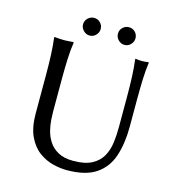

<svg xmlns="http://www.w3.org/2000/svg" viewBox="-123 -952 979 1067"><g transform="rotate(15 366.5 -418.5)"><path d="M576.7 -471.7Q576.7 -531.2 574.5 -584.7Q572.3 -638.2 566.4 -683.6L568.4 -687Q587.4 -683.6 605 -683.6Q623 -683.6 642.1 -687L644.5 -683.6Q638.2 -641.1 636.2 -586.2Q634.3 -531.2 634.3 -471.7V-312.5Q634.3 -218.3 610.4 -145Q586.4 -71.8 526.4 -30.8Q466.3 10.3 356.9 10.3Q321.3 10.3 278.8 0Q236.3 -10.3 197.5 -38.6Q158.7 -66.9 134.5 -118.4Q110.4 -169.9 110.4 -250V-471.7Q110.4 -531.2 108.2 -584.7Q106 -638.2 100.1 -683.6L102.1 -687Q111.3 -686 128.9 -684.8Q146.5 -683.6 155.8 -683.6Q165 -683.6 182.6 -684.8Q200.2 -686 210 -687L212.4 -683.6Q205.6 -641.1 203.4 -586.2Q201.2 -531.2 201.2 -471.7V-285.2Q201.2 -268.1 202.9 -239Q204.6 -210 212.6 -177.2Q220.7 -144.5 239.7 -115.2Q258.8 -85.9 292.7 -67.4Q326.7 -48.8 379.4 -48.8Q446.3 -48.8 486.1 -70.1Q525.9 -91.3 545.7 -126.7Q565.4 -162.1 571 -205.6Q576.7 -249 576.7 -293.5ZM236.3 -795.9Q236.3 -817.4 251.7 -832Q267.1 -846.7 287.1 -846.7Q308.6 -846.7 323.2 -832Q337.9 -817.4 337.9 -795.9Q337.9 -775.9 323.2 -760.5Q308.6 -745.1 287.1 -745.1Q267.1 -745.1 251.7 -760.5Q236.3 -775.9 236.3 -795.9ZM437 -795.9Q437 -817.4 452.1 -832Q467.3 -846.7 487.8 -846.7Q508.8 -846.7 523.4 -832Q538.1 -817.4 538.1 -795.9Q538.1 -775.9 523.4 -760.5Q508.8 -745.1 487.8 -745.1Q467.3 -745.1 452.1 -760.5Q437 -775.9 437 -795.9Z"/></g></svg>

Font: Kurinto Seri
Style: Regular
Weight: 400
Designer: Kurinto was developed by Clint Goss from a range of fonts that are compatible with the SIL Open Font License Version 1.1
Foundry: Clinton F. Goss
Version: Version 2.196; July 25, 2020